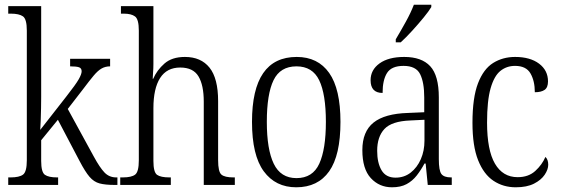

<svg xmlns="http://www.w3.org/2000/svg" viewBox="-20 -786 2383 816"><path d="M15 0V-32H25Q62 -32 78 -44Q94 -56 94 -105V-656Q94 -705 77.5 -716.5Q61 -728 26 -728H15V-760H155V-374Q155 -355 154.5 -326.5Q154 -298 153 -272Q152 -246 151 -234L262 -376Q302 -427 314.5 -449Q327 -471 327 -483Q327 -496 316 -500Q305 -504 278 -504V-536H448V-504Q428 -504 412 -495Q396 -486 378 -464.5Q360 -443 333 -407L268 -323L379 -120Q404 -74 424 -53Q444 -32 474 -32H479V0H468Q427 0 403 -6.5Q379 -13 360.5 -34.5Q342 -56 318 -102L226 -277L155 -190V-102Q155 -54 171 -43Q187 -32 222 -32H227V0Z M491 0V-32H502Q539 -32 554.5 -44Q570 -56 570 -105V-656Q570 -704 554 -716Q538 -728 506 -728H494V-760H632V-514Q632 -496 630.5 -477Q629 -458 629 -451H631Q647 -488 679 -516Q711 -544 766 -544Q834 -544 870.5 -498.5Q907 -453 907 -356V-105Q907 -56 921 -44Q935 -32 972 -32H978V0H846V-354Q846 -424 823.5 -461.5Q801 -499 746 -499Q689 -499 660.5 -454.5Q632 -410 632 -326V-102Q632 -54 647.5 -43Q663 -32 700 -32H706V0Z M1239 10Q1151 10 1101 -58Q1051 -126 1051 -268Q1051 -544 1241 -544Q1331 -544 1379 -476Q1427 -408 1427 -268Q1427 -126 1379 -58Q1331 10 1239 10ZM1240 -29Q1309 -29 1337 -90.5Q1365 -152 1365 -268Q1365 -386 1336.5 -445Q1308 -504 1240 -504Q1171 -504 1142.5 -445Q1114 -386 1114 -268Q1114 -151 1143.5 -90Q1173 -29 1240 -29Z M1646 10Q1592 10 1556 -29Q1520 -68 1520 -148Q1520 -227 1567.5 -265Q1615 -303 1714 -306L1783 -309V-372Q1783 -436 1765.5 -471Q1748 -506 1695 -506Q1644 -506 1625 -476Q1606 -446 1606 -391Q1555 -391 1555 -445Q1555 -489 1593 -516.5Q1631 -544 1698 -544Q1772 -544 1808.5 -504.5Q1845 -465 1845 -372V-110Q1845 -61 1856 -46.5Q1867 -32 1897 -32H1900V0H1798L1789 -91H1784Q1769 -63 1751 -40Q1733 -17 1708 -3.5Q1683 10 1646 10ZM1661 -31Q1698 -31 1725.5 -52.5Q1753 -74 1768.5 -109.5Q1784 -145 1784 -188V-277L1724 -274Q1645 -271 1614 -238Q1583 -205 1583 -145Q1583 -94 1601.5 -62.5Q1620 -31 1661 -31ZM1662 -619Q1684 -656 1705 -694Q1726 -732 1739 -766H1813V-756Q1803 -739 1780.5 -711.5Q1758 -684 1732 -655.5Q1706 -627 1683 -606H1662Z M2172 10Q2119 10 2077.5 -17.5Q2036 -45 2012 -105Q1988 -165 1988 -264Q1988 -371 2011.5 -432Q2035 -493 2076 -518.5Q2117 -544 2169 -544Q2233 -544 2271 -515.5Q2309 -487 2309 -440Q2309 -414 2294.5 -404Q2280 -394 2253 -394Q2253 -442 2234.5 -474Q2216 -506 2169 -506Q2133 -506 2106.5 -484.5Q2080 -463 2065 -410.5Q2050 -358 2050 -265Q2050 -148 2083.5 -90.5Q2117 -33 2180 -33Q2226 -33 2255 -59.5Q2284 -86 2298 -119Q2310 -108 2310 -86Q2310 -66 2295 -43.5Q2280 -21 2249.5 -5.5Q2219 10 2172 10Z"/></svg>

Font: Noto Serif Tamil Condensed Light
Style: Regular
Weight: 300
Width: 3
Designer: Indian Type Foundry, Tom Grace, and the Monotype Design Team
Foundry: Monotype Imaging Inc.
Version: Version 2.004; ttfautohint (v1.8.4.7-5d5b)